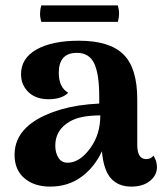

<svg xmlns="http://www.w3.org/2000/svg" viewBox="-20 -682 608 712"><path d="M417 -601H133Q124 -631 133 -662H417Q426 -631 417 -601ZM549 -105Q562 -85 562 -62Q562 -32 536 -11Q510 10 467 10Q419 10 391.5 -20.5Q364 -51 358 -121Q330 -61 281 -25.5Q232 10 166 10Q107 10 70.5 -21Q34 -52 34 -108Q34 -226 209 -277Q268 -294 348 -298V-323Q348 -407 329.5 -446.5Q311 -486 265 -486Q198 -486 198 -412Q198 -358 233 -338Q209 -314 160 -314Q113 -314 85.5 -340.5Q58 -367 58 -407Q58 -466 115.5 -498.5Q173 -531 273 -531Q386 -531 437.5 -480.5Q489 -430 489 -314V-145Q489 -92 522 -92Q540 -92 549 -105ZM238 -79Q279 -83 315.5 -133.5Q352 -184 352 -254Q278 -254 240 -232Q185 -201 185 -142Q185 -114 198 -95Q211 -76 238 -79Z"/></svg>

Font: Arima Koshi Bold
Style: Regular
Weight: 700
Designer: Joana Correia and Natanael Gama
Foundry: NDISCOVER
Version: Version 1.019;PS 001.019;hotconv 1.0.88;makeotf.lib2.5.64775